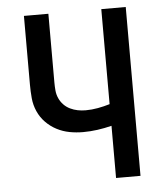

<svg xmlns="http://www.w3.org/2000/svg" viewBox="-50 -714 650 759"><g transform="rotate(-5 275.0 -335.0)"><path d="M380 0V-207Q352 -200 323.5 -196Q295 -192 266 -192Q239 -192 212.5 -197Q186 -202 162 -214.5Q138 -227 119 -246.5Q100 -266 89 -291Q78 -316 75.5 -343Q73 -370 73 -397V-670H170V-397Q170 -381 171.5 -365Q173 -349 179.5 -334.5Q186 -320 197 -308.5Q208 -297 222.5 -290Q237 -283 252.5 -280Q268 -277 284 -277Q308 -277 332.5 -281.5Q357 -286 380 -293V-670H477V0Z"/></g></svg>

Font: Lode Dark
Style: Bold
Weight: 700
Monospace: yes
Designer: Belleve Invis
Foundry: Belleve Invis
Version: Version 29.2.0; ttfautohint (v1.8.3)